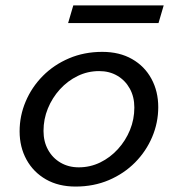

<svg xmlns="http://www.w3.org/2000/svg" viewBox="-20 -671 654 706"><path d="M356 -480.3Q419.3 -480.3 465.5 -453.9Q511.8 -427.5 536.8 -381.3Q561.9 -335.2 561.9 -277Q561.9 -220 539.6 -167.4Q517.4 -114.8 476.7 -73.6Q435.9 -32.5 380.2 -8.7Q324.4 15 258 15Q195 15 149 -11.4Q102.9 -37.8 77.5 -83.9Q52.1 -130.1 52.1 -188.2Q52.1 -245.3 74.4 -297.8Q96.6 -350.4 137.3 -391.6Q178.1 -432.8 233.8 -456.5Q289.6 -480.3 356 -480.3ZM269.5 -55.7Q311.5 -55.7 348.4 -73.6Q385.3 -91.6 413.7 -122.8Q442 -154 458 -193.1Q474 -232.3 474 -275.6Q474 -315 457.3 -345.1Q440.7 -375.2 411.6 -392.4Q382.5 -409.6 344.5 -409.6Q302.5 -409.6 265.6 -391.6Q228.7 -373.7 200.3 -342.5Q172 -311.3 156 -272.1Q140 -233 140 -189.6Q140 -150.3 156.7 -120.2Q173.3 -90 202.8 -72.8Q232.2 -55.7 269.5 -55.7ZM230.5 -586.3 249.5 -651.1H581.9L562.9 -586.3Z"/></svg>

Font: Intel One Mono Light
Style: Italic
Weight: 300
Italic angle: -16°
Monospace: yes
Designer: Fred Shallcrass
Foundry: Frere-Jones Type LLC
Version: Version 1.004